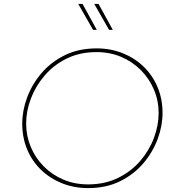

<svg xmlns="http://www.w3.org/2000/svg" viewBox="-20 -957 909 984"><path d="M432 7Q360 7 298.5 -17.5Q237 -42 191 -86Q145 -130 119.5 -190.5Q94 -251 94 -324Q94 -390 119 -457.5Q144 -525 192.5 -582Q241 -639 312 -674Q383 -709 476 -709Q547 -709 608.5 -684.5Q670 -660 716 -615.5Q762 -571 787.5 -510.5Q813 -450 813 -378Q813 -312 788 -244.5Q763 -177 714.5 -120Q666 -63 595 -28Q524 7 432 7ZM432 -12Q517 -12 584.5 -45Q652 -78 698.5 -132Q745 -186 769 -250.5Q793 -315 793 -377Q793 -441 769 -497.5Q745 -554 702 -597.5Q659 -641 601 -665.5Q543 -690 475 -690Q389 -690 322 -657Q255 -624 208.5 -569.5Q162 -515 138 -451Q114 -387 114 -324Q114 -261 137.5 -204.5Q161 -148 204 -104.5Q247 -61 305 -36.5Q363 -12 432 -12ZM403 -937 476 -804H457L381 -937ZM485 -937 558 -804H539L463 -937Z"/></svg>

Font: Josefin Sans Thin Thin
Style: Italic
Weight: 250
Italic angle: -7°
Version: Version 2.000